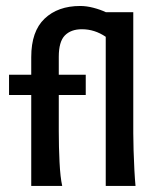

<svg xmlns="http://www.w3.org/2000/svg" viewBox="-20 -613 527 633"><path d="M83 0V-299.8H9.8V-366.7H83V-424.8Q83 -509.8 127 -551.5Q170.9 -593.3 244.6 -593.3Q265.1 -593.3 287.8 -587.4Q310.5 -581.5 329.1 -572.8H419.4V-173.8Q419.4 -150.4 420.4 -116.9Q421.4 -83.5 423.1 -51.8Q424.8 -20 426.8 0H328.6V-491.7Q292 -516.6 250 -516.6Q213.9 -516.6 193.8 -496.1Q173.8 -475.6 173.8 -425.8V-366.7H262.7V-299.8H173.8V-180.7Q173.8 -127.4 176.3 -78.1Q178.7 -28.8 185.1 0Z"/></svg>

Font: Harmattan SemiBold
Style: Regular
Weight: 600
Designer: George W. Nuss III and SIL International
Foundry: SIL International
Version: Version 4.000